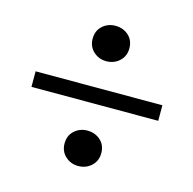

<svg xmlns="http://www.w3.org/2000/svg" viewBox="-83 -675 697 692"><g transform="rotate(15 265.5 -329.5)"><path d="M266 -68Q238 -68 218 -86.5Q198 -105 198 -134Q198 -164 218 -182Q238 -200 266 -200Q295 -200 315 -182Q335 -164 335 -134Q335 -105 315 -86.5Q295 -68 266 -68ZM266 -459Q238 -459 218 -477.5Q198 -496 198 -525Q198 -555 218 -573Q238 -591 266 -591Q295 -591 315 -573Q335 -555 335 -525Q335 -496 315 -477.5Q295 -459 266 -459ZM503 -300H30V-358H503Z"/></g></svg>

Font: Source Serif 4 18pt
Style: Regular
Weight: 400
Designer: Frank Grießhammer
Foundry: Adobe Systems Incorporated
Version: Version 4.004;hotconv 1.0.116;makeotfexe 2.5.65601